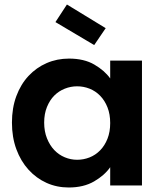

<svg xmlns="http://www.w3.org/2000/svg" viewBox="-20 -823 718 852"><path d="M33 -279Q33 -344 52.5 -396.5Q72 -449 106.5 -486Q141 -523 187 -543Q233 -563 286 -563Q353 -563 398.5 -536.5Q444 -510 469 -475V-554H610V0H469V-81Q444 -45 397.5 -18Q351 9 285 9Q232 9 186.5 -11.5Q141 -32 106.5 -70Q72 -108 52.5 -161Q33 -214 33 -279ZM469 -277Q469 -316 457 -346.5Q445 -377 424.5 -398Q404 -419 377.5 -429.5Q351 -440 322 -440Q294 -440 267.5 -429.5Q241 -419 221 -399Q201 -379 188.5 -348.5Q176 -318 176 -279Q176 -240 188.5 -209Q201 -178 221 -157Q241 -136 267.5 -125Q294 -114 322 -114Q351 -114 377.5 -124.5Q404 -135 424.5 -156Q445 -177 457 -207.5Q469 -238 469 -277ZM277 -803 449 -698 398 -623 226 -725Z"/></svg>

Font: Poppins SemiBold
Style: Regular
Weight: 600
Designer: Ninad Kale (Devanagari), Jonny Pinhorn (Latin)
Foundry: Indian Type Foundry
Version: Version 3.002 2017